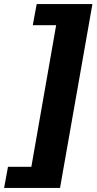

<svg xmlns="http://www.w3.org/2000/svg" viewBox="-55 -754 471 937"><path d="M396 -734 238 163H-35L-16 60H98L219 -631H105L124 -734Z"/></svg>

Font: Archivo ExtraCondensed Black
Style: Italic
Weight: 900
Width: 2
Italic angle: -10°
Designer: Hector Gatti
Foundry: Omnibus-Type
Version: Version 2.001